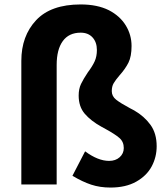

<svg xmlns="http://www.w3.org/2000/svg" viewBox="-20 -830 756 864"><path d="M306 -39 363 -149Q421 -106 471 -106Q500 -106 518.5 -122.5Q537 -139 537 -164Q537 -192 517.5 -209Q498 -226 456 -249L436 -260Q389 -286 361.5 -318Q334 -350 334 -400Q334 -430 344.5 -452Q355 -474 375 -504Q396 -532 406 -554Q416 -576 416 -605Q416 -640 396.5 -661.5Q377 -683 343 -683Q290 -683 262.5 -645Q235 -607 235 -538V0H76V-556Q76 -668 142.5 -739Q209 -810 343 -810Q418 -810 470 -784Q520 -758 546 -715.5Q572 -673 572 -623Q572 -576 558 -548Q544 -520 518 -491Q500 -470 491.5 -455.5Q483 -441 483 -420Q483 -397 502.5 -381.5Q522 -366 565 -343L584 -333Q629 -307 657 -268.5Q685 -230 685 -172Q685 -123 662.5 -81Q640 -39 593 -12.5Q546 14 477 14Q430 14 390.5 1Q351 -12 306 -39Z"/></svg>

Font: Merged Yaku Han JP ExtraBold
Style: Regular
Weight: 800
Designer: Ryoko NISHIZUKA 西塚涼子 (kana, bopomofo & ideographs); Paul D. Hunt (Latin, Greek & Cyrillic); Sandoll Communications 산돌커뮤니
Foundry: Adobe
Version: Version 2.004